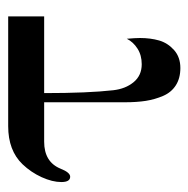

<svg xmlns="http://www.w3.org/2000/svg" viewBox="-15 -458 479 490"><g transform="rotate(-90 225.0 -212.5)"><path d="M5.9 -295.9Q5.9 -318.8 18.3 -346.2Q30.8 -373.5 51.3 -395Q86.4 -431.6 148.4 -431.6H428.7V-339.8H232.9Q232.9 -227.5 240.2 -163.6Q243.7 -132.3 260.7 -111.6Q277.8 -90.8 306.6 -90.8Q329.6 -90.8 346.4 -101.6Q363.3 -112.3 371.6 -128.9Q373.5 -106.9 373.5 -95.2Q373.5 -68.4 367.2 -46.4Q360.8 -24.4 342.8 -8.3Q324.7 7.8 296.9 7.8Q271 7.8 252.9 -3.7Q234.9 -15.1 225.8 -36.1Q216.8 -57.1 213.1 -80.3Q209.5 -103.5 209.5 -133.8V-339.8H108.9Q57.1 -339.8 40 -297.9Q30.3 -273.4 19.5 -273.4Q5.9 -273.4 5.9 -295.9Z"/></g></svg>

Font: Theano Didot
Style: Regular
Weight: 400
Designer: Alexey Kryukov
Version: Version 2.0